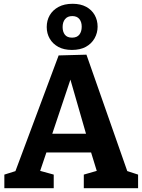

<svg xmlns="http://www.w3.org/2000/svg" viewBox="-20 -995 753 1015"><path d="M661 -67 624 -100 710 -72V0H423V-72L510 -97L496 -77L456 -207L478 -189H214L231 -206L188 -79L184 -94L264 -72V0H3V-72L86 -98L54 -70L290 -702L437 -706ZM250 -269 240 -288H455L441 -266L337 -627H370ZM360 -731Q318 -731 288.5 -747Q259 -763 243 -790.5Q227 -818 227 -852Q227 -887 243 -914.5Q259 -942 289.5 -958.5Q320 -975 364 -975Q406 -975 435.5 -959Q465 -943 480.5 -915.5Q496 -888 496 -854Q496 -821 480 -792.5Q464 -764 434 -747.5Q404 -731 360 -731ZM361 -796Q387 -796 399.5 -812Q412 -828 412 -854Q412 -879 399.5 -894.5Q387 -910 362 -910Q337 -910 324 -894Q311 -878 311 -852Q311 -827 323 -811.5Q335 -796 361 -796Z"/></svg>

Font: Bitter Thin
Style: Bold
Weight: 700
Version: Version 3.021